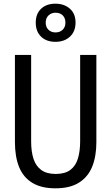

<svg xmlns="http://www.w3.org/2000/svg" viewBox="-20 -1012 603 1042"><path d="M281 10Q204 10 155 -20Q106 -50 83.5 -106Q61 -162 61 -241V-714H149V-245Q149 -189 162 -149.5Q175 -110 204.5 -89Q234 -68 282 -68Q333 -68 362 -90Q391 -112 403 -152Q415 -192 415 -246V-714H503V-240Q503 -164 480.5 -108Q458 -52 409 -21Q360 10 281 10ZM281 -785Q232 -785 203 -813Q174 -841 174 -889Q174 -937 203 -964.5Q232 -992 281 -992Q328 -992 359 -965Q390 -938 390 -890Q390 -841 359.5 -813Q329 -785 281 -785ZM281 -836Q305 -836 320 -850.5Q335 -865 335 -889Q335 -914 320.5 -928.5Q306 -943 281 -943Q259 -943 243.5 -928.5Q228 -914 228 -889Q228 -865 243 -850.5Q258 -836 281 -836Z"/></svg>

Font: Noto Sans Mono SemiCondensed
Style: Regular
Weight: 400
Width: 4
Designer: Monotype Design Team
Foundry: Monotype Imaging Inc.
Version: Version 2.010